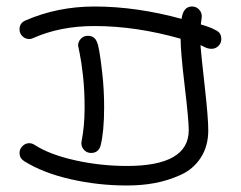

<svg xmlns="http://www.w3.org/2000/svg" viewBox="-20 -570 740 590"><path d="M40 -100Q40 -112 49 -121Q58 -130 70 -130Q78 -130 86 -125Q132 -95 210.5 -77.5Q289 -60 370 -60Q560 -60 560 -170Q560 -201 547.5 -306Q535 -411 535 -450V-451Q398 -490 270 -490Q165 -490 82 -453Q76 -450 70 -450Q58 -450 49 -458.5Q40 -467 40 -480Q40 -499 58 -507Q157 -550 270 -550Q399 -550 538 -512Q543 -550 570 -550Q583 -550 591.5 -541Q600 -532 600 -520Q600 -515 598.5 -506Q597 -497 597 -495Q601 -494 613 -490Q625 -486 630.5 -483.5Q636 -481 644.5 -476.5Q653 -472 656.5 -465.5Q660 -459 660 -450Q660 -437 651 -428.5Q642 -420 630 -420Q624 -420 618.5 -421.5Q613 -423 606.5 -426.5Q600 -430 596 -431Q598 -404 609 -306Q620 -208 620 -170Q620 -121 597 -85.5Q574 -50 535 -32.5Q496 -15 456 -7.5Q416 0 370 0Q281 0 196 -19.5Q111 -39 54 -75Q40 -84 40 -100ZM260 -100Q247 -100 238.5 -109Q230 -118 230 -130Q230 -133 232.5 -146Q235 -159 237.5 -183.5Q240 -208 240 -240Q240 -293 235 -337.5Q230 -382 225 -405Q220 -428 220 -430Q220 -442 228.5 -451Q237 -460 250 -460Q272 -460 279 -438Q281 -435 285 -413.5Q289 -392 294.5 -343Q300 -294 300 -240Q300 -166 289 -122Q282 -100 260 -100Z"/></svg>

Font: Pecita
Style: Book
Weight: 400
Width: 7
Version: Version 4.3